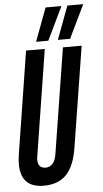

<svg xmlns="http://www.w3.org/2000/svg" viewBox="-61 -953 536 1001"><g transform="rotate(-5 207.0 -452.5)"><path d="M127 10Q7 10 7 -113Q7 -134 11 -162L96 -700H194L106 -144Q101 -115 111 -99Q121 -83 144 -83Q192 -83 202 -153L289 -700H387L303 -173Q288 -78 245.5 -34Q203 10 127 10ZM266 -741 331 -915H414L330 -741ZM152 -741 217 -915H300L216 -741Z"/></g></svg>

Font: Georama ExtraCondensed SemiBold
Style: Italic
Weight: 600
Width: 2
Italic angle: -9°
Designer: Jean-Baptiste Levee
Foundry: Production Type
Version: Version 1.000